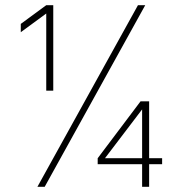

<svg xmlns="http://www.w3.org/2000/svg" viewBox="-20 -719 704 739"><path d="M185 -699V-370H158V-667L60 -595V-627L158 -699ZM152 0H124L511 -699H539ZM554 -87V0H527V-87H356V-110L521 -329H554V-110H604V-87ZM527 -298 384 -110H527Z"/></svg>

Font: Prompt Thin
Style: Regular
Weight: 100
Designer: Katatrad Team
Foundry: CadsonDemak
Version: Version 1.030